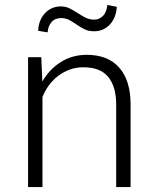

<svg xmlns="http://www.w3.org/2000/svg" viewBox="-20 -761 640 781"><path d="M455.1 -733.4Q454.1 -713.4 447.5 -695.3Q440.9 -677.2 429 -663.6Q417 -649.9 400.4 -641.8Q383.8 -633.8 362.8 -633.8Q339.8 -633.8 323.5 -642.1Q307.1 -650.4 292.5 -660.6Q277.8 -670.9 262.7 -679.2Q247.6 -687.5 227.5 -687.5Q202.6 -687 189 -670.4Q175.3 -653.8 173.8 -629.4L135.3 -635.7Q135.7 -655.3 142.3 -673.3Q148.9 -691.4 160.9 -705.1Q172.9 -718.8 189.7 -726.8Q206.5 -734.9 227.5 -734.9Q248 -734.9 264.4 -726.3Q280.8 -717.8 296.1 -707.8Q311.5 -697.8 327.4 -689.5Q343.3 -681.2 362.8 -681.2Q375 -681.2 384.8 -686Q394.5 -690.9 401.4 -699Q408.2 -707 411.9 -717.8Q415.5 -728.5 416.5 -740.7ZM147.9 -528.3 152.3 -429.2Q180.2 -478.5 226.6 -508.1Q272.9 -537.6 332 -538.1Q418.9 -538.1 464.8 -486.1Q510.7 -434.1 511.2 -338.4V0H452.6V-337.4Q452.1 -410.2 419.4 -449Q386.7 -487.8 317.9 -487.3Q289.6 -487.3 263.9 -478Q238.3 -468.8 217 -452.6Q195.8 -436.5 179.4 -414.6Q163.1 -392.6 152.8 -366.7V0H94.2V-528.3Z"/></svg>

Font: TypoPRO Roboto Mono
Style: Regular
Weight: 300
Designer: Google
Version: Version 2.000986; 2015; ttfautohint (v1.3)